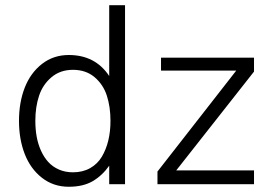

<svg xmlns="http://www.w3.org/2000/svg" viewBox="-20 -710 1040 740"><path d="M400.9 -417V-689.9H461.9V0H400.9V-71.3Q374 -33.2 337.2 -11.7Q300.3 9.8 245.1 9.8Q186 9.8 141.8 -24.7Q97.7 -59.1 75.4 -116.2Q53.2 -173.3 53.2 -244.1Q53.2 -315.4 75.4 -372.3Q97.7 -429.2 141.8 -463.6Q186 -498 245.1 -498Q347.2 -498 400.9 -417ZM959 -487.8V-434.1L659.2 -53.2H959V0H586.9V-48.8L890.6 -438H600.6V-487.8ZM261.2 -45.9Q298.8 -45.9 327.4 -62Q356 -78.1 372.6 -106.2Q389.2 -134.3 397.5 -168.9Q405.8 -203.6 405.8 -244.1Q405.8 -298.3 391.8 -341.3Q377.9 -384.3 344.5 -412.6Q311 -440.9 261.2 -440.9Q212.4 -440.9 178.7 -412.6Q145 -384.3 130.6 -341.1Q116.2 -297.9 116.2 -244.1Q116.2 -212.4 121.3 -183.6Q126.5 -154.8 137.9 -129.4Q149.4 -104 166 -85.7Q182.6 -67.4 207 -56.6Q231.4 -45.9 261.2 -45.9Z"/></svg>

Font: HK Grotesk Light
Style: Regular
Weight: 300
Designer: Alfredo Marco Pradil and Stefan Peev
Foundry: Hanken Design Co.
Version: Version 1.045;PS 001.045;hotconv 1.0.88;makeotf.lib2.5.64775